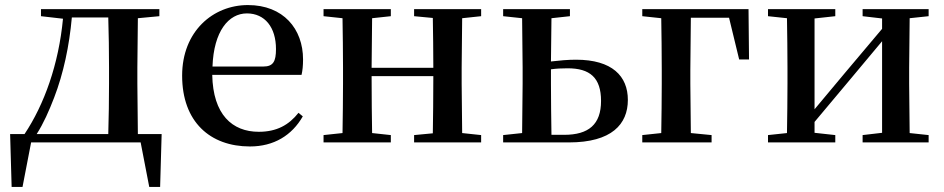

<svg xmlns="http://www.w3.org/2000/svg" viewBox="-20 -563 3732 759"><path d="M142 -499 229 -489C212 -309 155 -150 77 -33H20L26 176H69L103 0H536L570 176H613L619 -33H525L523 -232V-296L525 -491L610 -499V-527H142ZM408 -33H125C152 -75 174 -125 194 -177C231 -273 254 -382 264 -494H408C410 -438 411 -351 411 -296V-232C411 -176 410 -90 408 -33Z M968 16C1063 16 1134 -28 1177 -103L1160 -117C1122 -69 1074 -42 1003 -42C898 -42 822 -110 819 -267H1172C1176 -284 1178 -303 1178 -328C1178 -449 1100 -543 960 -543C822 -543 700 -439 700 -264C700 -81 811 16 968 16ZM820 -300C825 -440 884 -510 956 -510C1027 -510 1071 -455 1071 -369C1071 -320 1060 -300 1021 -300Z M1617 -499 1691 -492C1692 -437 1693 -356 1693 -295H1449L1451 -491L1525 -499V-527H1259V-499L1334 -491C1335 -435 1336 -351 1336 -296V-232C1336 -177 1335 -93 1334 -37L1259 -29V0H1525V-29L1451 -37C1450 -93 1449 -181 1449 -262H1693C1693 -180 1692 -93 1691 -36L1617 -29V0H1882V-29L1807 -37L1805 -232V-296L1807 -491L1882 -499V-527H1617Z M1969 0H2229C2398 0 2462 -72 2462 -168C2462 -262 2400 -327 2257 -327C2225 -327 2192 -324 2158 -320L2160 -491L2233 -499V-527H1969V-499L2044 -491L2046 -296V-232L2044 -37L1969 -29ZM2158 -289C2179 -292 2201 -293 2224 -293C2312 -293 2356 -256 2356 -164C2356 -71 2307 -30 2210 -30H2160C2159 -87 2158 -175 2158 -232Z M2519 -499 2594 -491C2595 -435 2596 -349 2596 -287V-232C2596 -177 2595 -93 2594 -37L2519 -29V0H2793V-29L2711 -37L2709 -232V-287L2711 -493H2862L2902 -328H2941L2939 -527H2519Z M3390 -499 3467 -490V-449L3317 -271L3200 -131V-490L3282 -499V-527H3016V-499L3091 -491C3092 -435 3093 -351 3093 -296V-232C3093 -177 3092 -93 3091 -37L3016 -29V0H3282V-29L3200 -38V-81L3345 -254L3467 -400V-38L3390 -29V0H3651V-29L3576 -37L3574 -232V-296L3576 -491L3651 -499V-527H3390Z"/></svg>

Font: Noto Serif CJK HK SemiBold
Style: Regular
Weight: 600
Designer: Ryoko NISHIZUKA 西塚涼子 (kana & ideographs); Frank Grießhammer (Latin, Greek & Cyrillic); Wenlong ZHANG 张文龙 (bopomofo); San
Foundry: Adobe
Version: Version 2.001;hotconv 1.1.0;makeotfexe 2.6.0